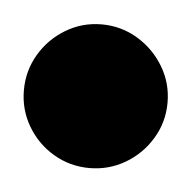

<svg xmlns="http://www.w3.org/2000/svg" viewBox="-66 -1167 233 233"><g transform="rotate(5 50.5 -1050.5)"><path d="M-37.3 -1050Q-37.3 -1026.3 -25.5 -1006.3Q-13.7 -986.3 6.3 -974.5Q26.3 -962.7 50 -962.7Q73.7 -962.7 93.7 -974.5Q113.7 -986.3 125.7 -1006.3Q137.7 -1026.3 137.7 -1050Q137.7 -1073.7 125.7 -1093.7Q113.7 -1113.7 93.7 -1125.7Q73.7 -1137.7 50 -1137.7Q26.3 -1137.7 6.3 -1125.7Q-13.7 -1113.7 -25.5 -1093.7Q-37.3 -1073.7 -37.3 -1050Z"/></g></svg>

Font: Linefont Thin
Style: Regular
Weight: 100
Monospace: yes
Version: Version 3.002;gftools[0.9.33]